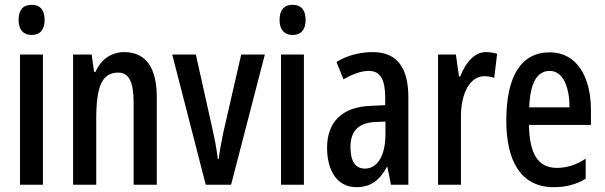

<svg xmlns="http://www.w3.org/2000/svg" viewBox="-20 -766 2508 796"><path d="M111 -746C75 -746 57 -724 57 -683C57 -643 77 -621 111 -621C146 -621 165 -643 165 -683C165 -723 148 -746 111 -746ZM158 -540H63V0H158Z M495 -550C443 -550 399 -521 376 -468H370L360 -540H283V0H379V-274C379 -410 404 -465 470 -465C516 -465 534 -423 534 -341V0H630V-363C630 -488 583 -550 495 -550Z M833 0H938L1078 -540H980L905 -213C896 -169 889 -132 887 -107H883C878 -150 870 -190 861 -230L792 -540H694Z M1193 -746C1157 -746 1139 -724 1139 -683C1139 -643 1159 -621 1193 -621C1228 -621 1247 -643 1247 -683C1247 -723 1230 -746 1193 -746ZM1240 -540H1145V0H1240Z M1526 -550C1470 -550 1419 -536 1375 -509L1404 -437C1444 -460 1478 -472 1509 -472C1557 -472 1577 -436 1577 -361V-330L1514 -327C1400 -322 1336 -262 1336 -153C1336 -67 1372 10 1458 10C1516 10 1554 -18 1584 -74H1586L1601 0H1673V-362C1673 -483 1628 -550 1526 -550ZM1533 -260 1578 -262V-210C1578 -121 1545 -67 1493 -67C1455 -67 1433 -95 1433 -156C1433 -222 1465 -256 1533 -260Z M1995 -550C1947 -550 1911 -508 1888 -449H1883L1870 -540H1796V0H1891V-280C1890 -379 1929 -450 1987 -450C2003 -450 2017 -448 2029 -443L2041 -543C2024 -548 2010 -550 1995 -550Z M2259 -549C2140 -549 2079 -449 2079 -266C2079 -105 2135 10 2276 10C2325 10 2369 -1 2408 -25V-108C2366 -81 2329 -70 2288 -70C2211 -70 2175 -128 2173 -248H2430V-309C2430 -447 2372 -549 2259 -549ZM2259 -472C2314 -472 2341 -406 2341 -321H2174C2178 -425 2208 -472 2259 -472Z"/></svg>

Font: Noto Sans Armenian ExtraCondensed Medium
Style: Regular
Weight: 500
Width: 2
Designer: Monotype Design Team
Foundry: Monotype Imaging Inc.
Version: Version 2.008